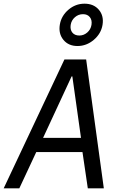

<svg xmlns="http://www.w3.org/2000/svg" viewBox="-42 -1023 662 1043"><path d="M63 0H-22L308 -700H426L522 0H435L406 -197H155ZM192 -274H398L351 -608H347ZM283 -889Q291 -937 329.5 -970Q368 -1003 417 -1003Q467 -1003 495 -970Q523 -937 515 -888Q507 -840 467.5 -806.5Q428 -773 379 -773Q330 -773 302.5 -806.5Q275 -840 283 -889ZM389 -830Q413 -830 432 -846.5Q451 -863 455 -888Q459 -914 446 -930Q433 -946 409 -946Q384 -946 365 -929.5Q346 -913 342 -888Q338 -862 351 -846Q364 -830 389 -830Z"/></svg>

Font: CommitMono
Style: Italic
Weight: 400
Monospace: yes
Designer: Eigil Nikolajsen
Foundry: Eigil Nikolajsen
Version: Version 1.143